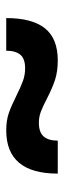

<svg xmlns="http://www.w3.org/2000/svg" viewBox="180 -610 201 600"><g transform="rotate(-90 280.0 -310.5)"><path d="M172 -391Q203 -391 226 -383Q249 -375 281 -359Q307 -346 326 -339Q345 -332 366 -332Q396 -332 408.5 -347Q421 -362 421 -391H523Q523 -310 491 -270Q459 -230 391 -230Q356 -230 330 -238.5Q304 -247 271 -264Q246 -277 230 -283Q214 -289 196 -289Q166 -289 153 -274Q140 -259 140 -230H37Q37 -391 172 -391Z"/></g></svg>

Font: Pridi Medium
Style: Regular
Weight: 500
Designer: Katatrad Team
Foundry: CadsonDemak
Version: Version 1.001